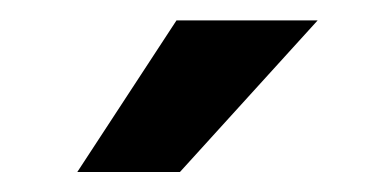

<svg xmlns="http://www.w3.org/2000/svg" viewBox="-20 -770 373 188"><path d="M152.8 -750H291L156.2 -601.6H55.7Z"/></svg>

Font: Robert Sans
Style: Bold
Weight: 700
Designer: Christian Robertson (extended by Adam Twardoch)
Foundry: Google
Version: Version 12.135;April 2, 2019;FontCreator 11.5.0.2425 64-bit;